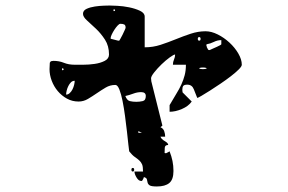

<svg xmlns="http://www.w3.org/2000/svg" viewBox="-20 -607 1040 694"><path d="M503 -436Q533 -436 560.5 -445Q588 -454 615 -465Q642 -476 669 -485Q696 -494 723 -494Q744 -494 767 -482.5Q790 -471 809.5 -453Q829 -435 841.5 -413.5Q854 -392 854 -373Q854 -367 843 -356Q832 -345 814.5 -331.5Q797 -318 777 -304.5Q757 -291 739 -279.5Q721 -268 708 -260.5Q695 -253 693 -253Q687 -268 680.5 -284.5Q674 -301 657 -301Q646 -301 642.5 -296.5Q639 -292 639 -282Q639 -280 639.5 -277Q640 -274 640 -273L673 -240Q661 -223 637.5 -213Q614 -203 593 -203V-227Q606 -250 617 -267.5Q628 -285 635.5 -301.5Q643 -318 647.5 -335Q652 -352 652 -373H605Q605 -383 609 -392Q613 -401 613 -410Q608 -410 593.5 -399.5Q579 -389 564 -374.5Q549 -360 537.5 -345.5Q526 -331 526 -324L527 -313L567 -153L560 -147Q570 -143 573.5 -133Q577 -123 577 -113H560Q563 -104 575.5 -97Q588 -90 588 -83Q576 -83 575.5 -72.5Q575 -62 575 -54L580 -53Q582 -54 587 -56.5Q592 -59 593 -60Q600 -42 603.5 -25Q607 -8 607 11Q607 42 592 54.5Q577 67 547 67Q527 67 521 63Q515 59 513.5 53Q512 47 511 41.5Q510 36 500 33Q500 35 497.5 40Q495 45 493 47H490Q481 47 473.5 34.5Q466 22 466 13H497Q497 -5 493.5 -13Q490 -21 483.5 -27Q477 -33 467.5 -39.5Q458 -46 447 -60Q446 -65 444 -84.5Q442 -104 439 -130.5Q436 -157 432 -187Q428 -217 423 -242Q418 -267 411.5 -283.5Q405 -300 397 -300Q378 -300 362 -290.5Q346 -281 330 -270Q314 -259 298 -249.5Q282 -240 264 -240Q241 -240 222 -250.5Q203 -261 189 -277.5Q175 -294 167 -315Q159 -336 159 -357L160 -380Q162 -385 165.5 -386Q169 -387 173 -387Q194 -387 211 -380Q228 -373 250 -373Q260 -373 280.5 -373Q301 -373 322 -376Q343 -379 358.5 -387Q374 -395 374 -410Q374 -441 359.5 -463.5Q345 -486 327 -503Q309 -520 294.5 -533Q280 -546 280 -557Q280 -569 293 -575Q306 -581 323 -583.5Q340 -586 355.5 -586.5Q371 -587 376 -587Q383 -587 404 -586Q425 -585 447 -580.5Q469 -576 486 -568Q503 -560 503 -547ZM393 -567Q396 -567 396 -570Q396 -573 393 -573Q390 -574 390 -570Q390 -566 393 -567ZM411 -460Q411 -460 415 -466.5Q419 -473 423 -481.5Q427 -490 430.5 -497.5Q434 -505 434 -507Q434 -516 429 -518.5Q424 -521 415 -521Q411 -521 405 -514.5Q399 -508 393.5 -499.5Q388 -491 384 -482.5Q380 -474 380 -470V-467L407 -460ZM700 -460Q705 -460 705 -466.5Q705 -473 700 -473Q695 -473 695 -466.5Q695 -460 700 -460ZM780 -462Q766 -462 753 -455.5Q740 -449 727 -447Q726 -446 726 -443Q726 -441 727 -440Q727 -436 730 -432Q731 -429 733 -427Q734 -426 736 -426Q739 -426 740 -427Q744 -429 751 -432Q758 -435 764.5 -438Q771 -441 775.5 -443.5Q780 -446 780 -447ZM727 -360Q728 -361 723.5 -362Q719 -363 713.5 -363Q708 -363 703.5 -362Q699 -361 700 -360Q703 -357 713.5 -357Q724 -357 727 -360ZM207 -353Q210 -354 210 -356.5Q210 -359 207 -360Q204 -361 204 -357Q204 -353 207 -353ZM250 -315Q242 -315 236.5 -309.5Q231 -304 227 -296Q223 -288 221 -279.5Q219 -271 219 -265Q226 -265 232 -270.5Q238 -276 242 -284Q246 -292 248 -300.5Q250 -309 250 -315ZM507 -260Q507 -274 490 -274Q476 -274 461.5 -268.5Q447 -263 433 -260Q439 -244 449.5 -241.5Q460 -239 473 -239Q484 -239 495.5 -241.5Q507 -244 507 -260ZM480 -133V-127H493ZM460 13Q455 13 455 6.5Q455 0 460 0Q465 0 465 6.5Q465 13 460 13Z"/></svg>

Font: Genkaimincho
Style: Regular
Weight: 800
Designer: Dr. Ken Lunde (project architect, glyph set definition & overall production); Masataka HATTORI \u670D \u90E8 \u6B63 \u8C
Foundry: Adobe Systems Incorporated
Version: Version 1.00